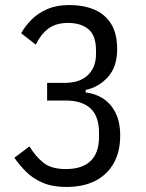

<svg xmlns="http://www.w3.org/2000/svg" viewBox="-20 -730 580 762"><path d="M167 -401H235Q297 -401 329 -432Q361 -463 361 -515V-530Q361 -589 331 -614Q301 -639 250 -639Q202 -639 172 -616.5Q142 -594 122 -553L64 -598Q80 -627 105.5 -652.5Q131 -678 168 -694Q205 -710 255 -710Q312 -710 355 -691.5Q398 -673 421.5 -634.5Q445 -596 445 -535Q445 -465 408.5 -424.5Q372 -384 320 -373V-363Q358 -359 389 -339Q420 -319 438.5 -282.5Q457 -246 457 -191Q457 -129 432 -83.5Q407 -38 359.5 -13Q312 12 243 12Q189 12 150 -4.5Q111 -21 84 -48Q57 -75 37 -104L97 -149Q121 -109 152.5 -84Q184 -59 241 -59Q306 -59 339.5 -91Q373 -123 373 -187V-203Q373 -268 339.5 -299.5Q306 -331 241 -331H167Z"/></svg>

Font: IBM Plex Sans Condensed
Style: Regular
Weight: 400
Width: 3
Designer: Mike Abbink, Paul van der Laan, Pieter van Rosmalen
Foundry: Bold Monday
Version: Version 3.201